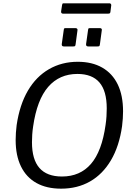

<svg xmlns="http://www.w3.org/2000/svg" viewBox="-20 -1123 804 1153"><path d="M347 10Q260 10 199 -24Q138 -58 106 -123.5Q74 -189 74 -282Q74 -303 75.5 -326Q77 -349 80 -372Q98 -494 147.5 -578.5Q197 -663 274 -707.5Q351 -752 447 -752Q533 -752 594 -717Q655 -682 687 -616Q719 -550 719 -454Q719 -434 717.5 -411.5Q716 -389 713 -365Q696 -245 646.5 -161Q597 -77 521 -33.5Q445 10 347 10ZM352 -63Q461 -63 526.5 -139Q592 -215 614 -373Q618 -400 619.5 -425Q621 -450 621 -472Q621 -577 577 -628Q533 -679 445 -679Q337 -679 269.5 -601.5Q202 -524 179 -364Q175 -338 173.5 -314Q172 -290 172 -269Q172 -165 217 -114Q262 -63 352 -63ZM445 -939 434 -857Q433 -848 430 -846Q427 -844 417 -844H364Q356 -844 353 -848Q350 -852 351 -859L363 -944Q364 -951 366 -952.5Q368 -954 373 -954H435Q440 -954 443.5 -950Q447 -946 445 -939ZM591 -939 580 -857Q579 -848 576 -846Q573 -844 563 -844H511Q502 -844 499 -848Q496 -852 497 -859L509 -944Q510 -951 512 -952.5Q514 -954 520 -954H581Q587 -954 590 -950Q593 -946 591 -939ZM648 -1091 643 -1051Q642 -1045 639 -1043Q636 -1041 628 -1041H358Q352 -1041 349 -1045Q346 -1049 347 -1055L353 -1094Q354 -1099 355.5 -1101Q357 -1103 360 -1103H640Q643 -1103 646 -1098.5Q649 -1094 648 -1091Z"/></svg>

Font: Libre Franklin
Style: Italic
Weight: 400
Italic angle: -8°
Designer: Pablo Impallari, Rodrigo Fuenzalida, Nhung Nguyen
Foundry: Impallari Type
Version: Version 3.000